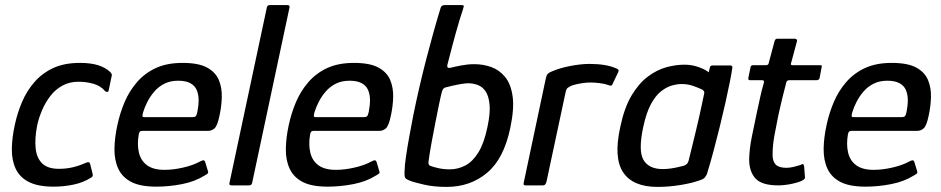

<svg xmlns="http://www.w3.org/2000/svg" viewBox="-20 -728 3694 754"><path d="M191 5Q129 5 93 -13.5Q57 -32 41.5 -65.5Q26 -99 26.5 -143Q27 -187 38 -237Q48 -284 66.5 -327.5Q85 -371 115.5 -406Q146 -441 189.5 -461Q233 -481 294 -481Q336 -481 365 -472Q394 -463 413 -445Q418 -439 419 -436Q420 -433 418 -427L407 -374Q406 -367 401 -367Q396 -367 393 -370Q375 -391 347 -399Q319 -407 288 -407Q253 -407 225.5 -392Q198 -377 178.5 -352Q159 -327 146 -297Q133 -267 126 -236Q116 -184 120 -145.5Q124 -107 146 -86Q168 -65 211 -65Q240 -65 265.5 -71Q291 -77 318 -89Q332 -95 334 -84L344 -44Q345 -38 343 -35Q341 -32 335 -29Q307 -11 268.5 -3Q230 5 191 5Z M441 -237Q451 -284 469.5 -327.5Q488 -371 518.5 -406Q549 -441 592.5 -461Q636 -481 697 -481Q760 -481 793.5 -462.5Q827 -444 839.5 -413.5Q852 -383 851 -346.5Q850 -310 842 -274Q834 -235 823 -224.5Q812 -214 796 -214H538Q534 -214 530.5 -212Q527 -210 525 -201Q518 -161 525.5 -129Q533 -97 557.5 -79Q582 -61 626 -61Q661 -61 699.5 -70Q738 -79 762 -92Q771 -97 777.5 -98.5Q784 -100 787 -88L796 -58Q799 -50 796 -47Q793 -44 784 -39Q746 -15 695 -5Q644 5 594 5Q531 5 495.5 -13.5Q460 -32 444.5 -65.5Q429 -99 429.5 -143Q430 -187 441 -237ZM755 -288Q760 -313 760 -335Q760 -357 752.5 -374.5Q745 -392 727 -401.5Q709 -411 680 -411Q649 -411 626 -399.5Q603 -388 586.5 -369Q570 -350 559 -328.5Q548 -307 542 -287Q539 -276 539.5 -272Q540 -268 547 -268Q594 -268 641.5 -268Q689 -268 736 -268Q745 -268 748.5 -271.5Q752 -275 755 -288Z M881 -9 1028 -699Q1030 -708 1039 -708H1108Q1119 -708 1117 -699L970 -9Q968 0 958 0H889Q879 0 881 -9Z M1114 -237Q1124 -284 1142.5 -327.5Q1161 -371 1191.5 -406Q1222 -441 1265.5 -461Q1309 -481 1370 -481Q1433 -481 1466.5 -462.5Q1500 -444 1512.5 -413.5Q1525 -383 1524 -346.5Q1523 -310 1515 -274Q1507 -235 1496 -224.5Q1485 -214 1469 -214H1211Q1207 -214 1203.5 -212Q1200 -210 1198 -201Q1191 -161 1198.5 -129Q1206 -97 1230.5 -79Q1255 -61 1299 -61Q1334 -61 1372.5 -70Q1411 -79 1435 -92Q1444 -97 1450.5 -98.5Q1457 -100 1460 -88L1469 -58Q1472 -50 1469 -47Q1466 -44 1457 -39Q1419 -15 1368 -5Q1317 5 1267 5Q1204 5 1168.5 -13.5Q1133 -32 1117.5 -65.5Q1102 -99 1102.5 -143Q1103 -187 1114 -237ZM1428 -288Q1433 -313 1433 -335Q1433 -357 1425.5 -374.5Q1418 -392 1400 -401.5Q1382 -411 1353 -411Q1322 -411 1299 -399.5Q1276 -388 1259.5 -369Q1243 -350 1232 -328.5Q1221 -307 1215 -287Q1212 -276 1212.5 -272Q1213 -268 1220 -268Q1267 -268 1314.5 -268Q1362 -268 1409 -268Q1418 -268 1421.5 -271.5Q1425 -275 1428 -288Z M1734 6Q1683 6 1645 -3Q1607 -12 1596 -16Q1582 -21 1576 -25Q1570 -29 1569 -37Q1568 -45 1569 -59Q1569 -77 1574.5 -114.5Q1580 -152 1588 -195.5Q1596 -239 1603 -275Q1626 -388 1654.5 -498Q1683 -608 1711 -699Q1713 -704 1717 -706Q1721 -708 1727 -708H1791Q1802 -708 1801.5 -704Q1801 -700 1798 -691Q1792 -674 1785 -650.5Q1778 -627 1770.5 -600.5Q1763 -574 1756.5 -549Q1750 -524 1745 -504.5Q1740 -485 1737 -474Q1735 -465 1739 -462.5Q1743 -460 1750 -462Q1765 -466 1791.5 -471Q1818 -476 1842 -476Q1877 -476 1908.5 -465Q1940 -454 1963 -426.5Q1986 -399 1993 -350.5Q2000 -302 1984 -226Q1959 -105 1893 -49.5Q1827 6 1734 6ZM1747 -63Q1779 -63 1808 -78.5Q1837 -94 1859 -130Q1881 -166 1894 -228Q1906 -284 1902.5 -318Q1899 -352 1886.5 -370Q1874 -388 1855.5 -394.5Q1837 -401 1819 -401Q1808 -401 1790 -398Q1772 -395 1755.5 -391Q1739 -387 1731 -385Q1726 -384 1722.5 -381Q1719 -378 1716 -370Q1711 -351 1704.5 -320Q1698 -289 1690.5 -250.5Q1683 -212 1675.5 -172Q1668 -132 1663 -95Q1662 -87 1663.5 -83Q1665 -79 1669 -77Q1682 -72 1702 -67.5Q1722 -63 1747 -63Z M2295 -477Q2361 -477 2401 -459Q2408 -456 2409 -453Q2410 -450 2408 -445L2386 -399Q2384 -393 2380.5 -392Q2377 -391 2372 -393Q2356 -399 2335.5 -401.5Q2315 -404 2299 -404Q2283 -404 2267 -401.5Q2251 -399 2239 -396Q2227 -393 2221 -390Q2215 -387 2209.5 -383Q2204 -379 2201 -365L2126 -14Q2123 -5 2120 -2.5Q2117 0 2111 0H2043Q2040 0 2037.5 -2Q2035 -4 2037 -12L2123 -418Q2126 -433 2131 -438Q2136 -443 2146 -447Q2178 -461 2220 -469Q2262 -477 2295 -477Z M2562 6Q2465 6 2427 -51.5Q2389 -109 2416 -230Q2432 -306 2460.5 -353.5Q2489 -401 2524.5 -427.5Q2560 -454 2597 -464Q2634 -474 2668 -474Q2698 -474 2725 -464Q2752 -454 2763 -444L2768 -464Q2769 -468 2772 -469.5Q2775 -471 2779 -471H2847Q2857 -471 2856 -462Q2853 -441 2846 -405.5Q2839 -370 2829 -325.5Q2819 -281 2807 -232Q2795 -183 2782 -134.5Q2769 -86 2756 -44Q2752 -36 2747 -30Q2742 -24 2725 -19Q2698 -9 2652.5 -1.5Q2607 6 2562 6ZM2583 -64Q2598 -64 2615 -66.5Q2632 -69 2646 -72.5Q2660 -76 2665 -77Q2671 -79 2676 -83Q2681 -87 2684 -96Q2690 -120 2697 -149Q2704 -178 2711.5 -208.5Q2719 -239 2725.5 -268Q2732 -297 2737 -321Q2742 -345 2745 -359Q2747 -365 2744.5 -369.5Q2742 -374 2736 -377Q2721 -384 2701 -391Q2681 -398 2656 -398Q2639 -398 2618 -392Q2597 -386 2575.5 -369Q2554 -352 2536 -318.5Q2518 -285 2506 -229Q2486 -136 2507 -100Q2528 -64 2583 -64Z M3036 0Q2972 0 2947 -27Q2922 -54 2922 -103Q2923 -145 2932.5 -191Q2942 -237 2952 -285Q2959 -317 2965 -345Q2971 -373 2980 -404Q2982 -413 2973 -413H2926Q2921 -413 2919.5 -415Q2918 -417 2919 -423L2927 -462Q2928 -468 2930.5 -470Q2933 -472 2939 -472H2988Q2994 -472 2996.5 -475Q2999 -478 3000 -485L3022 -567Q3025 -576 3032 -576H3101Q3105 -576 3108 -573.5Q3111 -571 3110 -567L3088 -485Q3085 -477 3086 -474.5Q3087 -472 3092 -472H3199Q3206 -472 3207 -470.5Q3208 -469 3206 -461L3199 -423Q3198 -418 3195 -415.5Q3192 -413 3185 -413H3079Q3075 -413 3071.5 -410.5Q3068 -408 3067 -401Q3059 -371 3051.5 -340Q3044 -309 3037 -277Q3029 -238 3021.5 -197.5Q3014 -157 3014 -120Q3014 -94 3026.5 -81.5Q3039 -69 3068 -69Q3082 -69 3096 -72.5Q3110 -76 3123 -80Q3132 -85 3134 -83.5Q3136 -82 3138 -75L3141 -33Q3144 -23 3119 -14Q3107 -10 3091.5 -6.5Q3076 -3 3061 -1.5Q3046 0 3036 0Z M3226 -237Q3236 -284 3254.5 -327.5Q3273 -371 3303.5 -406Q3334 -441 3377.5 -461Q3421 -481 3482 -481Q3545 -481 3578.5 -462.5Q3612 -444 3624.5 -413.5Q3637 -383 3636 -346.5Q3635 -310 3627 -274Q3619 -235 3608 -224.5Q3597 -214 3581 -214H3323Q3319 -214 3315.5 -212Q3312 -210 3310 -201Q3303 -161 3310.5 -129Q3318 -97 3342.5 -79Q3367 -61 3411 -61Q3446 -61 3484.5 -70Q3523 -79 3547 -92Q3556 -97 3562.5 -98.5Q3569 -100 3572 -88L3581 -58Q3584 -50 3581 -47Q3578 -44 3569 -39Q3531 -15 3480 -5Q3429 5 3379 5Q3316 5 3280.5 -13.5Q3245 -32 3229.5 -65.5Q3214 -99 3214.5 -143Q3215 -187 3226 -237ZM3540 -288Q3545 -313 3545 -335Q3545 -357 3537.5 -374.5Q3530 -392 3512 -401.5Q3494 -411 3465 -411Q3434 -411 3411 -399.5Q3388 -388 3371.5 -369Q3355 -350 3344 -328.5Q3333 -307 3327 -287Q3324 -276 3324.5 -272Q3325 -268 3332 -268Q3379 -268 3426.5 -268Q3474 -268 3521 -268Q3530 -268 3533.5 -271.5Q3537 -275 3540 -288Z"/></svg>

Font: Glory Medium
Style: Italic
Weight: 500
Italic angle: -12°
Version: Version 1.011